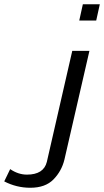

<svg xmlns="http://www.w3.org/2000/svg" viewBox="-130 -712 491 906"><path d="M-110 144 -82 86Q-44 112 -3 112Q76 112 91 52L211 -472H292L174 41Q161 95 122.5 134.5Q84 174 13 174Q-52 174 -110 144ZM244 -615 261 -692H341L324 -615Z"/></svg>

Font: Coval
Style: Light Italic
Weight: 300
Foundry: Context Ltd
Version: Version 001.000